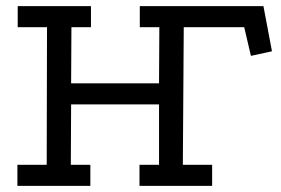

<svg xmlns="http://www.w3.org/2000/svg" viewBox="-20 -609 920 629"><path d="M802 -426 780 -520H592L607 -589H843L871 -441ZM38 -589H278V-520H214L213 -336H501L502 -520H438V-589H677V-520H582L579 -69H675V0H437V-69H501V-267H213L212 -69H276V0H37V-69H133L134 -520H38Z"/></svg>

Font: Podkova
Style: Regular
Weight: 400
Designer: Ilya Yudin
Foundry: Cyreal (www.cyreal.org)
Version: Version 2.103